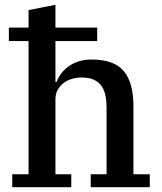

<svg xmlns="http://www.w3.org/2000/svg" viewBox="-20 -780 675 800"><path d="M31 -54H99V-609H17V-665H99V-738L211 -760V-665H385V-609H211V-439H216Q222 -456 234.5 -473Q247 -490 265 -503Q283 -516 307 -524Q331 -532 361 -532Q456 -532 496 -483.5Q536 -435 536 -338V-54H604V0H358V-54H424V-332Q424 -397 399 -427Q374 -457 320 -457Q300 -457 280.5 -451.5Q261 -446 245.5 -434.5Q230 -423 220.5 -406Q211 -389 211 -365V-54H277V0H31Z"/></svg>

Font: IBM Plex Serif Medm
Style: Regular
Weight: 500
Designer: Mike Abbink, Paul van der Laan, Pieter van Rosmalen
Foundry: Bold Monday
Version: Version 3.001